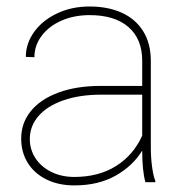

<svg xmlns="http://www.w3.org/2000/svg" viewBox="-20 -558 568 588"><path d="M455.6 -4.4V0H425.3Q415.5 -35.6 415.5 -96.7Q386.7 -49.8 334 -20Q281.2 9.8 207.5 9.8Q159.2 9.8 122.1 -8.5Q85 -26.9 64.9 -59.3Q44.9 -91.8 44.9 -133.8Q44.9 -181.2 74.2 -217.5Q103.5 -253.9 158.7 -274.4Q213.9 -294.9 289.1 -294.9H415.5V-372.1Q415.5 -438.5 373.5 -475.1Q331.5 -511.7 254.4 -511.7Q207 -511.7 168.5 -494.9Q129.9 -478 107.7 -448.5Q85.4 -418.9 85.4 -382.8L59.1 -383.8Q59.1 -424.8 84.5 -460.2Q109.9 -495.6 154.5 -516.8Q199.2 -538.1 254.4 -538.1Q310.1 -538.1 352.3 -519.3Q394.5 -500.5 418.2 -462.9Q441.9 -425.3 441.9 -371.1V-106.4Q441.9 -76.7 445.6 -48.3Q449.2 -20 455.6 -4.4ZM415.5 -142.6V-268.1H290.5Q223.6 -268.1 174.1 -250.7Q124.5 -233.4 97.9 -202.6Q71.3 -171.9 71.3 -131.8Q71.3 -100.1 88.6 -73.5Q106 -46.9 137.2 -31.5Q168.5 -16.1 207.5 -16.1Q282.2 -16.1 335.4 -49.6Q388.7 -83 415.5 -142.6Z"/></svg>

Font: Heebo Thin
Style: Regular
Weight: 250
Designer: Oded Ezer
Foundry: Meir Sadan
Version: Version 2.001; ttfautohint (v1.5.14-ce02) -l 8 -r 50 -G 200 